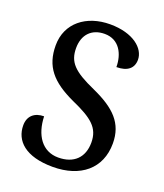

<svg xmlns="http://www.w3.org/2000/svg" viewBox="-136 -815 785 917"><g transform="rotate(20 257.0 -357.0)"><path d="M240 10C380 10 472 -65 472 -193C472 -296 413 -353 298 -405C185 -455 151 -491 151 -562C151 -630 191 -672 257 -672C332 -672 363 -607 363 -542C418 -542 448 -566 448 -610C448 -667 384 -724 266 -724C145 -724 55 -654 55 -541C55 -434 107 -373 224 -319C330 -272 374 -237 374 -162C374 -86 328 -41 249 -41C167 -41 122 -109 119 -203C72 -203 40 -177 40 -129C40 -51 100 10 240 10Z"/></g></svg>

Font: Noto Serif Hebrew SemiCondensed Medium
Style: Regular
Weight: 500
Width: 4
Designer: Monotype Design Team
Foundry: Monotype Imaging Inc.
Version: Version 2.004